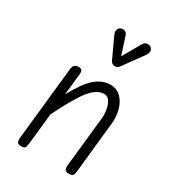

<svg xmlns="http://www.w3.org/2000/svg" viewBox="-201 -955 960 1065"><g transform="rotate(30 278.5 -422.5)"><path d="M103 0Q82.5 0 78 -11.2Q73.5 -22.5 75.5 -39.5L125 -506Q127 -524.5 136 -532.8Q145 -541 161 -541Q174.5 -541 181 -533.8Q187.5 -526.5 185.5 -508L171 -371Q224.5 -469 269 -506.2Q313.5 -543.5 363 -543.5Q405.5 -543.5 432.2 -516.2Q459 -489 470 -447.5Q481 -406 476.5 -362.5L443 -41.5Q441.5 -25.5 437.5 -12.8Q433.5 0 409 0Q388.5 0 383.5 -11Q378.5 -22 380.5 -39.5L414.5 -360.5Q417 -382.5 412.5 -411Q408 -439.5 395 -460.8Q382 -482 359 -482Q311.5 -482 265.8 -423.5Q220 -365 156.5 -234L136 -41.5Q134 -25.5 131 -12.8Q128 0 103 0ZM327 -644Q322.5 -644 315.2 -648.8Q308 -653.5 304 -661.5L244.5 -790Q234 -813 239.8 -826Q245.5 -839 257 -842.5Q272 -847.5 283.5 -841.5Q295 -835.5 299 -821L335 -709L398 -820Q411 -841.5 426 -842.2Q441 -843 450.5 -835.5Q462 -825 461.5 -812.2Q461 -799.5 452.5 -787.5L359.5 -659.5Q351 -647 342.8 -645.5Q334.5 -644 327 -644Z"/></g></svg>

Font: Edu NSW ACT Hand
Style: Regular
Weight: 400
Designer: Tina and Corey Anderson, Eben Sorkin, Mirko Velimirovic
Foundry: Sorkin Type Co.
Version: Version 2.000